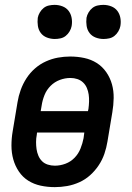

<svg xmlns="http://www.w3.org/2000/svg" viewBox="-20 -760 540 788"><path d="M205 8Q175 8 147 2Q119 -4 96 -18.5Q73 -33 57.5 -56Q42 -79 34.5 -106Q27 -133 27 -162.5Q27 -192 32 -221L52 -341Q56 -366 65 -391Q74 -416 88.5 -438.5Q103 -461 123.5 -479Q144 -497 168.5 -508Q193 -519 218 -523.5Q243 -528 268 -528Q298 -528 326 -522Q354 -516 377 -501.5Q400 -487 416 -464Q432 -441 439.5 -414Q447 -387 446.5 -357.5Q446 -328 441 -299L421 -179Q417 -154 408.5 -129Q400 -104 385 -81.5Q370 -59 350 -41Q330 -23 305.5 -12Q281 -1 255.5 3.5Q230 8 205 8ZM341 -304 343 -313Q345 -328 345.5 -343Q346 -358 344 -372Q342 -386 336.5 -399Q331 -412 321 -421.5Q311 -431 297.5 -435.5Q284 -440 269 -440Q247 -440 225.5 -432Q204 -424 187.5 -407.5Q171 -391 162.5 -369.5Q154 -348 151 -327L147 -304ZM205 -80Q227 -80 248.5 -88Q270 -96 286 -112.5Q302 -129 310.5 -150.5Q319 -172 323 -193L326 -216H132L131 -207Q128 -192 128 -177Q128 -162 130 -148Q132 -134 137.5 -121Q143 -108 152.5 -98.5Q162 -89 176 -84.5Q190 -80 205 -80ZM405 -600Q388 -600 372.5 -606Q357 -612 347.5 -624.5Q338 -637 335.5 -653.5Q333 -670 335 -687Q337 -698 343.5 -709Q350 -720 359.5 -727.5Q369 -735 381 -737.5Q393 -740 404 -740Q421 -740 436.5 -734Q452 -728 461.5 -715.5Q471 -703 474 -686.5Q477 -670 474 -653Q472 -642 465.5 -631Q459 -620 449.5 -612.5Q440 -605 428 -602.5Q416 -600 405 -600ZM205 -600Q188 -600 172.5 -606Q157 -612 147.5 -624.5Q138 -637 135.5 -653.5Q133 -670 135 -687Q137 -698 143.5 -709Q150 -720 159.5 -727.5Q169 -735 181 -737.5Q193 -740 204 -740Q221 -740 236.5 -734Q252 -728 261.5 -715.5Q271 -703 274 -686.5Q277 -670 274 -653Q272 -642 265.5 -631Q259 -620 249.5 -612.5Q240 -605 228 -602.5Q216 -600 205 -600Z"/></svg>

Font: Iosevka Semibold
Style: Italic
Weight: 600
Italic angle: -9°
Monospace: yes
Designer: Belleve Invis
Foundry: Belleve Invis
Version: Version 32.5.0; ttfautohint (v1.8.4)